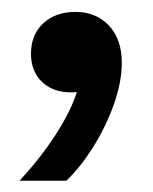

<svg xmlns="http://www.w3.org/2000/svg" viewBox="-20 -155 263 329"><path d="M115 -10.4 126.4 -1.6Q121.6 0.6 115.7 1.9Q109.9 3.3 102.6 3.3Q70.3 3.3 51.7 -14.9Q33.1 -33.1 33.1 -63Q33.1 -95.3 54 -114.9Q74.9 -134.6 109.6 -134.6Q144.3 -134.6 166.5 -111.4Q188.7 -88.1 188.7 -47.4Q188.7 -14 174.7 25Q160.7 64 138.6 98.6Q116.6 133.1 93.6 154.7H13.4Q52.4 112.9 80.2 68.1Q108 23.3 115 -10.4Z"/></svg>

Font: Mona Sans VF XLt
Style: Regular
Weight: 200
Designer: Deni Anggara
Foundry: GitHub
Version: Version 2.000;Glyphs 3.2.3 (3260)